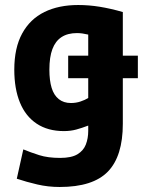

<svg xmlns="http://www.w3.org/2000/svg" viewBox="-20 -558 600 766"><path d="M218 188Q172 188 129 178Q86 168 47 155L73 38Q102 50 136.5 61Q171 72 220 72Q265 72 289 57.5Q313 43 322.5 18.5Q332 -6 332 -36V-57Q306 -47 283.5 -41Q261 -35 235 -35Q171 -35 126.5 -64.5Q82 -94 59.5 -149Q37 -204 37 -280Q37 -367 68.5 -424.5Q100 -482 157 -510Q214 -538 292 -538Q335 -538 378 -531Q421 -524 470 -510V-336H530V-246H470V-64Q470 65 410.5 126.5Q351 188 218 188ZM263 -147Q283 -147 301 -153Q319 -159 332 -167V-246H252V-336H332V-420Q319 -423 308.5 -424.5Q298 -426 287 -426Q250 -426 225.5 -410Q201 -394 189 -362Q177 -330 177 -280Q177 -237 186 -207.5Q195 -178 214.5 -162.5Q234 -147 263 -147Z"/></svg>

Font: Ubuntu Sans Mono
Style: Regular
Weight: 400
Monospace: yes
Designer: Dalton Maag Ltd
Foundry: Dalton Maag Ltd
Version: Version 1.006